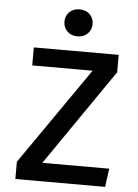

<svg xmlns="http://www.w3.org/2000/svg" viewBox="-61 -978 737 1024"><g transform="rotate(5 307.5 -465.5)"><path d="M551.8 -614.4 196.4 -98.5H554.4L541 0H60.5V-92.3L420.5 -611.3H97.4V-707.7H551.8ZM399 -859.5Q399 -828.2 377.9 -807.4Q356.9 -786.7 323.6 -786.7Q290.3 -786.7 269.2 -807.4Q248.2 -828.2 248.2 -859.5Q248.2 -890.3 269.2 -910.8Q290.3 -931.3 323.6 -931.3Q356.9 -931.3 377.9 -910.8Q399 -890.3 399 -859.5Z"/></g></svg>

Font: Fira Code Fixed Medium
Style: Regular
Weight: 500
Monospace: yes
Designer: Carrois Corporate, Edenspiekermann AG, Nikita Prokopov
Foundry: Carrois Corporate, Edenspiekermann AG, Nikita Prokopov
Version: Version 5.002